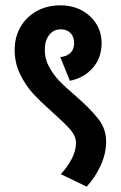

<svg xmlns="http://www.w3.org/2000/svg" viewBox="-20 -680 453 720"><path d="M264 -320Q321 -270 349.5 -233Q378 -196 378 -149Q378 -105 358 -60.5Q338 -16 305 20L208 -27Q231 -51 248 -82.5Q265 -114 265 -144Q265 -169 245 -192.5Q225 -216 181 -255Q134 -297 105.5 -327.5Q77 -358 56 -400.5Q35 -443 35 -493Q35 -541 57 -579Q79 -617 118 -638.5Q157 -660 206 -660Q273 -660 317 -619.5Q361 -579 361 -518Q361 -464 328.5 -426Q296 -388 242 -377L206 -466Q230 -468 244 -481.5Q258 -495 258 -518Q258 -542 244.5 -556Q231 -570 208 -570Q181 -570 164.5 -549Q148 -528 148 -493Q148 -459 164 -429.5Q180 -400 202.5 -376.5Q225 -353 264 -320Z"/></svg>

Font: Akshar Medium
Style: Regular
Weight: 500
Designer: Tall Chai
Foundry: Tall Chai
Version: Version 1.000